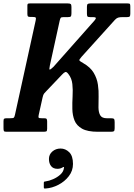

<svg xmlns="http://www.w3.org/2000/svg" viewBox="-68 -770 781 1122"><path d="M-47.5 -20.5V-62.5Q-47.5 -74 -43.2 -76.5Q-39 -79 -27.5 -79H-9Q8.5 -79 12.5 -82.2Q16.5 -85.5 19.5 -99.5L140.5 -650.5Q143.5 -663.5 140.5 -667.2Q137.5 -671 121 -671H109Q98 -671 95 -674.5Q92 -678 92 -689V-737.5Q92 -746 95.2 -748Q98.5 -750 107 -750H328Q340.5 -750 345 -746.5Q349.5 -743 349.5 -729.5V-692.5Q349.5 -678.5 346 -674.2Q342.5 -670 329 -670H303.5Q289.5 -670 286.5 -665.2Q283.5 -660.5 281 -650L223.5 -388Q218 -362.5 223 -363.2Q228 -364 244.5 -379.5L485 -651Q493.5 -661 491.8 -665.5Q490 -670 476 -670H459Q446 -670 443 -674Q440 -678 440 -690V-730.5Q440 -743 444.5 -746.5Q449 -750 461 -750H677.5Q689 -750 691.2 -746.5Q693.5 -743 693.5 -731V-690.5Q693.5 -678.5 690.2 -674.2Q687 -670 674.5 -670H649Q631.5 -670 622.2 -667Q613 -664 604 -654.5L409 -438.5Q393.5 -421 395.8 -416.8Q398 -412.5 418.5 -401Q460.5 -377 479.8 -344.2Q499 -311.5 504.2 -275.2Q509.5 -239 508.2 -204.2Q507 -169.5 507.5 -141Q508 -112.5 518 -95.8Q528 -79 556 -79H580Q594 -79 598 -75Q602 -71 602 -56.5V-21Q602 -6.5 597.5 -3.2Q593 0 579 0H504.5Q443.5 0 411.5 -18Q379.5 -36 367.5 -66Q355.5 -96 354.8 -132.8Q354 -169.5 356.2 -207.2Q358.5 -245 354.8 -279Q351 -313 332 -337Q321.5 -351.5 313.8 -349Q306 -346.5 295 -334.5L205 -240Q196 -230.5 190.2 -224Q184.5 -217.5 181 -201L158 -97.5Q155.5 -85.5 158 -82.2Q160.5 -79 176 -79H189.5Q201 -79 204.2 -75.2Q207.5 -71.5 207.5 -60V-17.5Q207.5 -4.5 202.5 -2.2Q197.5 0 184.5 0H-30.5Q-42.5 0 -45 -4.2Q-47.5 -8.5 -47.5 -20.5ZM218 159Q218 132.5 238 115.2Q258 98 286 98Q314.5 98 336.5 119.5Q358.5 141 358.5 188Q358.5 228 334.2 259.5Q310 291 273.2 310Q236.5 329 199 331.5Q192.5 332 190.2 331Q188 330 188 323.5V298.5Q188 292.5 190.8 291.5Q193.5 290.5 198.5 290Q218.5 287.5 242.5 277Q266.5 266.5 284.8 250Q303 233.5 305.5 212.5Q309.5 201 296.5 209Q284.5 216.5 267.5 216.5Q243 216.5 230.5 200.5Q218 184.5 218 159Z"/></svg>

Font: Besley* Condensed Semi
Style: Italic
Weight: 600
Width: 3
Italic angle: -13°
Designer: Owen Earl
Foundry: indestructible type*
Version: Version 3.000; ttfautohint (v1.8.3)